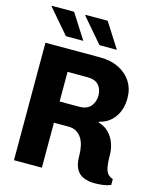

<svg xmlns="http://www.w3.org/2000/svg" viewBox="-131 -985 882 1083"><g transform="rotate(15 310.0 -444.0)"><path d="M526.5 8Q490 8 462 -3.5Q434 -15 418.5 -43Q403 -71 403 -121Q403 -150.5 397.2 -176.2Q391.5 -202 379.5 -221Q367.5 -240 348.5 -251.2Q329.5 -262.5 303 -262.5H217V0H54V-686H375Q436 -686 482.8 -662.8Q529.5 -639.5 555.8 -598.5Q582 -557.5 582 -502.5Q582 -437 549 -391.2Q516 -345.5 460.5 -334V-329Q498 -318.5 521.8 -293.5Q545.5 -268.5 557.2 -235.5Q569 -202.5 569 -167.5Q569 -103.5 580.2 -76.5Q591.5 -49.5 620 -41.5V-7Q600 1.5 575.2 4.8Q550.5 8 526.5 8ZM217 -386.5H330Q377 -386.5 398.5 -412.5Q420 -438.5 420 -476Q420 -512 399 -535.8Q378 -559.5 334 -559.5H217ZM352 -751.5 230 -893.5 234.5 -896.5H361L453.5 -751.5ZM156 -751.5 34 -893.5 35.5 -896.5H165L257.5 -751.5Z"/></g></svg>

Font: Chivo Mono Medium
Style: Regular
Weight: 500
Monospace: yes
Designer: Hector Gatti
Foundry: Omnibus-Type
Version: Version 1.008